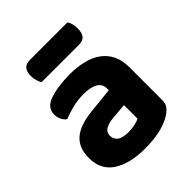

<svg xmlns="http://www.w3.org/2000/svg" viewBox="-196 -796 928 928"><g transform="rotate(-45 267.5 -332.5)"><path d="M256 -97Q278 -97 299.5 -101.5Q321 -106 332 -113V-205L250 -198Q218 -195 198.5 -183.5Q179 -172 179 -149Q179 -125 197 -111Q215 -97 256 -97ZM250 -496Q302 -496 344.5 -485.5Q387 -475 417 -453Q447 -431 463.5 -397Q480 -363 480 -317V-91Q480 -65 466.5 -49.5Q453 -34 434 -23Q403 -4 358 6Q313 16 256 16Q153 16 92 -23.5Q31 -63 31 -144Q31 -213 72 -249Q113 -285 198 -294L331 -308V-319Q331 -351 305 -366Q279 -381 230 -381Q192 -381 155.5 -372Q119 -363 90 -351Q78 -359 69.5 -375.5Q61 -392 61 -411Q61 -455 107 -474Q136 -485 174.5 -490.5Q213 -496 250 -496ZM128 -565Q123 -575 118 -590Q113 -605 113 -621Q113 -654 126.5 -667.5Q140 -681 163 -681H421Q429 -671 432.5 -656.5Q436 -642 436 -625Q436 -592 422.5 -578.5Q409 -565 386 -565Z"/></g></svg>

Font: Baloo Da 2
Style: Bold
Weight: 700
Designer: Noopur Datye, Sulekha Rajkumar and Ek Type
Foundry: Ek Type
Version: Version 1.640;hotconv 1.0.111;makeotfexe 2.5.65597; ttfautoh